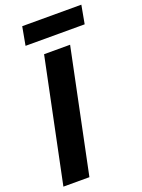

<svg xmlns="http://www.w3.org/2000/svg" viewBox="-169 -993 792 1068"><g transform="rotate(-20 227.0 -458.5)"><path d="M14 0H168L319 -729H165ZM84 -808H434L454 -917H104Z"/></g></svg>

Font: Mona Sans
Style: Bold Italic
Weight: 700
Italic angle: -11.7°
Designer: Deni Anggara
Foundry: GitHub
Version: Version 2.000;Glyphs 3.2.3 (3260)